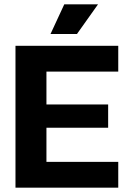

<svg xmlns="http://www.w3.org/2000/svg" viewBox="-20 -873 601 893"><path d="M52 0V-660H196V0ZM154 0V-120H530V0ZM154 -279V-387H483V-279ZM154 -540V-660H530V-540ZM338 -715H215L279 -853H436Z"/></svg>

Font: Bricolage Grotesque 72pt
Style: Bold
Weight: 700
Designer: Mathieu Triay
Foundry: Atelier Triay
Version: Version 1.001;gftools[0.9.33.dev8+g029e19f]